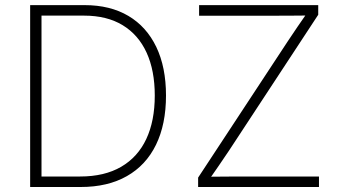

<svg xmlns="http://www.w3.org/2000/svg" viewBox="-20 -748 1360 768"><path d="M302.7 0H125.5V-42H300.8Q397.9 -42 464.6 -80.8Q531.2 -119.6 565.2 -192.1Q599.1 -264.6 599.1 -365.7Q599.1 -465.8 566.4 -537.4Q533.7 -608.9 470.7 -647.2Q407.7 -685.5 316.4 -685.5H124V-727.5H318.4Q420.9 -727.5 493.7 -684.3Q566.4 -641.1 605.2 -560.1Q644 -479 644 -365.7Q644 -251 604 -168.9Q564 -86.9 487.5 -43.5Q411.1 0 302.7 0ZM146 -727.5V0H100.6V-727.5ZM772.5 0V-37.6L1129.9 -581.1Q1149.9 -611.3 1170.7 -641.8Q1191.4 -672.4 1212.4 -702.1L1218.8 -686Q1177.2 -685.5 1136.2 -685.3Q1095.2 -685.1 1053.7 -685.1H776.4V-727.5H1252.9V-689L896 -145.5Q876 -115.2 855 -85Q834 -54.7 813 -24.4L807.1 -41Q847.2 -41.5 887.5 -41.7Q927.7 -42 967.8 -42H1255.9V0Z"/></svg>

Font: Inter 17pt ExtraLight
Style: Regular
Weight: 250
Version: Version 4.001;git-66647c0bb